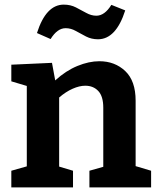

<svg xmlns="http://www.w3.org/2000/svg" viewBox="-20 -811 684 831"><path d="M29 0V-72L96 -91V-439L29 -459V-531L205 -539L219 -463Q265 -505 315 -525.5Q365 -546 410 -546Q477 -546 522 -503.5Q567 -461 567 -375V-92L634 -72V0H367V-72L427 -89V-345Q427 -394 405.5 -417Q384 -440 349 -440Q324 -440 294.5 -427Q265 -414 236 -389V-90L296 -72V0ZM404 -641Q376 -641 352.5 -653Q329 -665 308 -677Q287 -689 264 -689Q228 -689 199 -642L140 -668Q179 -791 256 -791Q285 -791 308.5 -779Q332 -767 353.5 -755Q375 -743 397 -743Q433 -743 462 -790L522 -766Q482 -641 404 -641Z"/></svg>

Font: Bitter
Style: Bold
Weight: 700
Designer: Sol Matas, and Bitter project Authors
Foundry: Sol Matas
Version: Version 2.001